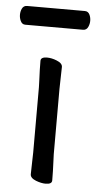

<svg xmlns="http://www.w3.org/2000/svg" viewBox="-59 -711 379 754"><g transform="rotate(5 130.5 -334.5)"><path d="M244 -605H16Q3 -605 -3 -619Q-8 -630 -8 -642.5Q-8 -655 -3 -666Q3 -679 17 -679H245Q258 -679 264 -666Q269 -655 269 -642.5Q269 -630 264 -619Q258 -605 244 -605ZM91 -108V-365Q91 -375 90 -395Q88 -436 88 -469Q88 -484 113 -484Q131 -484 151 -476Q174 -467 174 -452Q174 -444 173 -410Q172 -376 172 -365V-108Q172 -103 173 -82Q175 -41 175 -5Q175 10 150 10Q133 10 112 2Q89 -7 89 -22Q89 -31 90 -66.5Q91 -102 91 -108Z"/></g></svg>

Font: Moon Stars Kai HW
Style: Bold
Weight: 700
Designer: GuiWonder
Version: Version 1.101